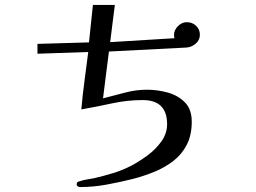

<svg xmlns="http://www.w3.org/2000/svg" viewBox="-20 -727 1040 779"><path d="M791 -586Q791 -564 773.5 -549.5Q756 -535 735 -534L422 -518Q416 -471 410 -423.5Q404 -376 398 -328Q442 -339 486.5 -351Q531 -363 577 -363Q619 -363 660.5 -351.5Q702 -340 730 -312Q758 -284 758 -233Q758 -179 738 -140Q718 -101 684 -74.5Q650 -48 607.5 -30.5Q565 -13 519 -1Q467 12 412.5 22Q358 32 304 32Q300 32 295.5 29Q291 26 291 22Q291 14 295 11.5Q299 9 305 8Q319 3 333.5 1Q348 -1 362 -4Q401 -13 440 -25Q479 -37 515 -56Q545 -72 578.5 -96.5Q612 -121 635 -153.5Q658 -186 658 -223Q658 -321 559 -321Q496 -321 434 -307.5Q372 -294 310 -283Q315 -342 323 -400Q331 -458 338 -516L132 -509V-549L341 -555L357 -707H446Q441 -670 436.5 -632Q432 -594 427 -556L688 -572Q687 -575 686.5 -578Q686 -581 686 -585Q686 -605 702 -621Q718 -637 738 -637Q760 -637 775.5 -622.5Q791 -608 791 -586Z"/></svg>

Font: Kaisei Opti
Style: Regular
Weight: 400
Designer: Font-Kai, 金井和夫
Foundry: KAZUO KANAI
Version: Version 5.003